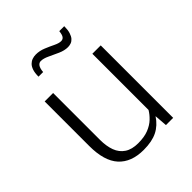

<svg xmlns="http://www.w3.org/2000/svg" viewBox="-206 -856 990 990"><g transform="rotate(-45 289.0 -361.0)"><path d="M266.6 9.8Q176.8 9.8 129.4 -42.2Q82 -94.2 82 -203.1V-528.3H143.6V-187Q143.6 -140.6 156.2 -106.4Q168.9 -72.3 197.3 -53.5Q225.6 -34.7 271 -34.7Q315.9 -34.7 346.4 -46.9Q377 -59.1 397.2 -78.4Q417.5 -97.7 429.7 -118.7V-528.3H490.7V0H438L432.6 -70.3Q405.8 -29.3 366.7 -9.8Q327.6 9.8 266.6 9.8ZM149.9 -641.1Q149.9 -668.5 155.8 -685.8Q161.6 -703.1 171.6 -713.1Q181.6 -723.1 194.3 -727.5Q207 -731.9 220.7 -731.9Q248.5 -731.9 274.9 -720.9Q301.3 -710 323.7 -699Q346.2 -688 361.8 -688Q375 -688 382.1 -697.8Q389.2 -707.5 391.6 -731.4H427.7Q427.7 -704.1 422.1 -686.5Q416.5 -668.9 407.7 -658.9Q398.9 -648.9 387.7 -645Q376.5 -641.1 365.2 -641.1Q340.3 -641.1 312.7 -653.3Q285.2 -665.5 259.8 -677.7Q234.4 -689.9 215.3 -689.9Q202.1 -689.9 193.8 -678Q185.5 -666 183.6 -641.1Z"/></g></svg>

Font: Comme ExtraLight
Style: Regular
Weight: 250
Version: Version 1.000;gftools[0.9.27]